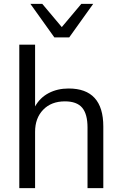

<svg xmlns="http://www.w3.org/2000/svg" viewBox="-20 -965 626 985"><path d="M79 0ZM79 0V-736H160V-419Q185 -464 230 -487.5Q275 -511 332 -511Q510 -511 510 -316V0H429V-311Q429 -380 401.5 -412.5Q374 -445 313 -445Q243 -445 201.5 -402Q160 -359 160 -289V0ZM259 -773 136 -945H197L297 -826L397 -945H458L335 -773Z"/></svg>

Font: Winston
Style: Regular
Weight: 400
Designer: Original fonts by Vernon Adams / Changes by Cristiano Sobral
Foundry: Original fonts by Vernon Adams / Changes by Cristiano Sobral
Version: Version 2.503;July 17, 2020;FontCreator 13.0.0.2655 64-bit